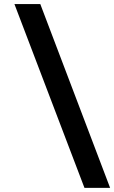

<svg xmlns="http://www.w3.org/2000/svg" viewBox="-20 -762 552 928"><path d="M388.2 146 49.8 -742.2H174.8L512.2 146Z"/></svg>

Font: Clear Sans
Style: Bold
Weight: 700
Foundry: Intel Corporation
Version: Version 1.00